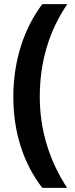

<svg xmlns="http://www.w3.org/2000/svg" viewBox="-20 -744 360 922"><path d="M44 -279C44 -105 94 42 183 158H302C217 27 171 -119 171 -280C171 -445 215 -595 303 -724H183C96 -608 44 -455 44 -279Z"/></svg>

Font: Noto Sans Arabic UI Cn
Style: Bold
Weight: 700
Width: 3
Designer: Monotype Design Team, Nadine Chahine and Nizar Qandah
Foundry: Monotype Imaging Inc.
Version: Version 2.010